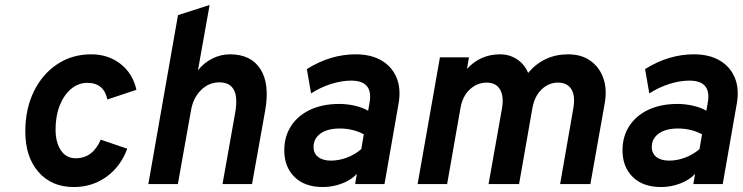

<svg xmlns="http://www.w3.org/2000/svg" viewBox="-20 -742 2994 774"><path d="M277.5 12Q188 12 135 -48.8Q82 -109.5 82 -212Q82 -302.5 116.2 -372.8Q150.5 -443 210.5 -483Q270.5 -523 347.5 -523Q416.5 -523 466 -484.2Q515.5 -445.5 530 -380L413 -341Q398.5 -408 332.5 -408Q295.5 -408 266.5 -383.5Q237.5 -359 220.8 -316.8Q204 -274.5 204 -221Q204 -167 225.8 -135.5Q247.5 -104 285 -104Q354 -104 386 -179L493 -142.5Q466.5 -70.5 409 -29.2Q351.5 12 277.5 12Z M578 0 697.5 -681 825 -722 778 -458.5Q802 -489 836 -506Q870 -523 907 -523Q992 -523 1030 -463.2Q1068 -403.5 1049 -296.5L996 0H877L928 -287Q950 -410 864 -410Q821.5 -410 790 -378.5Q758.5 -347 750 -297L697 0Z M1282 12Q1208 12 1167 -28.8Q1126 -69.5 1126 -136Q1126 -192 1153.5 -234.2Q1181 -276.5 1231 -299.8Q1281 -323 1347.5 -323Q1380 -323 1411.8 -315.5Q1443.5 -308 1464 -295.5L1469 -324Q1487.5 -417 1395.5 -417Q1358 -417 1315.5 -403.8Q1273 -390.5 1234 -365.5L1217 -463.5Q1311.5 -523 1414 -523Q1475.5 -523 1517.8 -498.2Q1560 -473.5 1578.5 -429.2Q1597 -385 1587 -326L1530 0H1411.5L1418.5 -41Q1396 -16.5 1358.5 -2.2Q1321 12 1282 12ZM1314 -94.5Q1345.5 -94.5 1378 -106.5Q1410.5 -118.5 1436.5 -141L1446.5 -200.5Q1428 -211 1403 -217.5Q1378 -224 1350 -224Q1300.5 -224 1272.2 -203.8Q1244 -183.5 1244 -149.5Q1244 -123.5 1262.8 -109Q1281.5 -94.5 1314 -94.5Z M1663.5 0 1753.5 -511H1870.5L1862.5 -464Q1916 -523 1996 -523Q2034 -523 2064.5 -502.8Q2095 -482.5 2109 -448Q2172 -523 2270.5 -523Q2323.5 -523 2360 -497.2Q2396.5 -471.5 2412.2 -426.8Q2428 -382 2417.5 -324L2360 0H2238L2291 -304Q2300 -354 2283.8 -381.5Q2267.5 -409 2229.5 -409Q2192.5 -409 2163.8 -382Q2135 -355 2126 -305L2072.5 0H1949.5L2003.5 -304Q2012 -353.5 1995.8 -381.2Q1979.5 -409 1941.5 -409Q1904 -409 1874.2 -381.8Q1844.5 -354.5 1836 -305L1782.5 0Z M2645.5 12Q2571.5 12 2530.5 -28.8Q2489.5 -69.5 2489.5 -136Q2489.5 -192 2517 -234.2Q2544.5 -276.5 2594.5 -299.8Q2644.5 -323 2711 -323Q2743.5 -323 2775.2 -315.5Q2807 -308 2827.5 -295.5L2832.5 -324Q2851 -417 2759 -417Q2721.5 -417 2679 -403.8Q2636.5 -390.5 2597.5 -365.5L2580.5 -463.5Q2675 -523 2777.5 -523Q2839 -523 2881.2 -498.2Q2923.5 -473.5 2942 -429.2Q2960.5 -385 2950.5 -326L2893.5 0H2775L2782 -41Q2759.5 -16.5 2722 -2.2Q2684.5 12 2645.5 12ZM2677.5 -94.5Q2709 -94.5 2741.5 -106.5Q2774 -118.5 2800 -141L2810 -200.5Q2791.5 -211 2766.5 -217.5Q2741.5 -224 2713.5 -224Q2664 -224 2635.8 -203.8Q2607.5 -183.5 2607.5 -149.5Q2607.5 -123.5 2626.2 -109Q2645 -94.5 2677.5 -94.5Z"/></svg>

Font: Overpass
Style: Bold Italic
Weight: 700
Italic angle: -10°
Designer: Delve Withrington, Dave Bailey, Thomas Jockin
Foundry: Delve Fonts LLC
Version: Version 4.000; ttfautohint (v1.8.3)